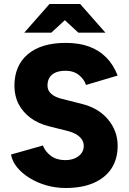

<svg xmlns="http://www.w3.org/2000/svg" viewBox="-20 -926 643 958"><path d="M308 12Q257 12 210.5 -1.5Q164 -15 126.5 -38.5Q89 -62 65 -91.5Q41 -121 35 -155L194 -200Q205 -171 232.5 -149.5Q260 -128 302 -127Q343 -126 370.5 -146Q398 -166 398 -198Q398 -223 378.5 -242Q359 -261 323 -271L224 -296Q172 -309 133.5 -337Q95 -365 73.5 -405.5Q52 -446 52 -498Q52 -599 119 -655.5Q186 -712 308 -712Q375 -712 425 -693.5Q475 -675 510.5 -639Q546 -603 567 -549L409 -502Q401 -529 374.5 -551Q348 -573 306 -573Q264 -573 240.5 -554Q217 -535 217 -499Q217 -474 236 -457.5Q255 -441 288 -433L387 -408Q472 -387 519.5 -329.5Q567 -272 567 -199Q567 -133 536.5 -86Q506 -39 448 -13.5Q390 12 308 12ZM371 -763 228 -895V-906H380L506 -763ZM101 -763 227 -906H379V-895L236 -763Z"/></svg>

Font: Figtree ExtraBold
Style: Regular
Weight: 800
Designer: Erik Kennedy
Foundry: Erik Kennedy
Version: Version 2.002